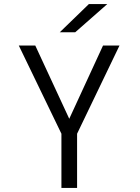

<svg xmlns="http://www.w3.org/2000/svg" viewBox="-20 -924 690 944"><path d="M282 0V-266.5L72.5 -700H153.5L320.5 -340L486.5 -700H567.5L359 -266.5V0ZM350 -765.5H274L417 -904H507.5Z"/></svg>

Font: Trispace Light
Style: Regular
Weight: 300
Designer: Tyler Finck
Foundry: Etcetera Type Company
Version: Version 1.210; ttfautohint (v1.8.3)